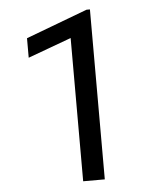

<svg xmlns="http://www.w3.org/2000/svg" viewBox="-52 -759 665 804"><g transform="rotate(-5 281.0 -357.0)"><path d="M356 0H265.1V-602.1L83 -535.2V-617.2L341.8 -714.4H356Z"/></g></svg>

Font: Vazir UI
Style: Regular-UI
Weight: 400
Designer: Saber Rastikerdar
Foundry: Saber Rastikerdar
Version: Version 30.1.0